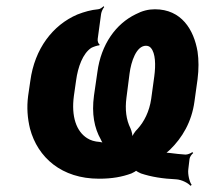

<svg xmlns="http://www.w3.org/2000/svg" viewBox="-20 -568 662 621"><path d="M530 -84C569 -122 600 -173 609 -240L619 -312C623 -344 623 -374 619 -401C607 -472 567 -538 481 -538C460 -538 440 -533 419 -522C355 -491 307 -425 295 -335L284 -259C276 -200 285 -154 306 -117C308 -112 313 -103 317 -101L319 -104C315 -107 308 -108 302 -109C286 -110 273 -114 262 -121C227 -143 210 -191 219 -258L226 -307C232 -352 248 -395 275 -413C280 -416 297 -422 301 -421L302 -425C298 -426 295 -435 296 -442L307 -523C308 -530 313 -541 317 -545L315 -548C311 -544 303 -538 297 -538C275 -536 253 -530 230 -521C151 -487 92 -411 78 -306L71 -258C66 -220 69 -185 77 -152C102 -58 180 10 300 10C343 10 375 4 405 -7C408 -8 423 -16 422 -18H418C419 -15 433 -8 436 -7C469 4 506 10 550 12C567 13 589 24 596 33L600 30C593 21 587 -4 589 -20L593 -54C594 -61 600 -69 605 -73L602 -76C597 -72 587 -68 580 -68C563 -69 547 -71 531 -73C524 -74 515 -75 510 -73L511 -69C515 -71 525 -79 530 -84ZM402 -153C388 -181 384 -214 389 -252L399 -330C404 -369 421 -420 452 -420C458 -420 464 -418 468 -413C483 -396 484 -358 479 -321L469 -248C463 -207 446 -174 425 -151C417 -144 407 -128 405 -120H408C410 -128 406 -144 402 -153Z"/></svg>

Font: Asimov
Style: EdgeNarIt
Weight: 500
Designer: Google
Version: Version 2.000980: 2014